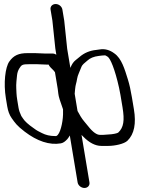

<svg xmlns="http://www.w3.org/2000/svg" viewBox="-20 -733 766 954"><path d="M204.2 -467 154.7 -469H117C72.7 -469 47.9 -457.9 26.1 -427.1C6.3 -399 -3.4 -320.9 9.3 -244.2L16 -203.9C19.9 -180.9 26.9 -161.4 38.2 -145.7C55.1 -122.3 63 -109.2 102.5 -79C164.3 -31.7 226.2 -10.7 282.4 -20.7C294.4 -22.8 304 -30.5 314.2 -41.3L314.5 -41.6L314.7 -41.9C319.4 -47.7 322.4 -52 326.8 -59.9L365.7 173.5C368.2 188.5 383.6 201 399.6 201C415.7 201 427 188.5 424.5 173.5L385.1 -62.7C386.8 -60.9 392 -55.6 395.1 -52.7C422.7 -24.7 452.9 -8 483.5 -8H517.9C549.9 -8 596.8 -17.7 613.2 -33.7C647.4 -66.7 657.1 -119.8 645.4 -189.6L635.6 -248.4C629.7 -284.2 623.1 -313.7 615.7 -337.3C599.3 -389.6 584.7 -442.4 547.7 -468C525.6 -484.7 500.7 -491.7 475.2 -487.3C469.3 -486.4 463.2 -485.5 458.2 -484.9C426.3 -481.9 398 -469.9 374.8 -449.7C370 -445.6 363.5 -440.2 355.3 -433.8C345 -425.7 337.3 -414.1 330.8 -398.3L329.7 -395.5L313.9 -490.1L299.2 -630.1L290 -685.5C287.6 -699.9 273.4 -713 256.5 -713C240.6 -713 228.6 -701.1 231.2 -685.5L240.3 -630.9L254.9 -491.9L259.9 -461.3C254.8 -464.4 248.2 -467 241.4 -467ZM221.7 -412C222.7 -409.1 226.8 -402 230.9 -398.3C244.5 -385.8 252 -376.4 253.1 -374.1L266.8 -291.5C267.8 -286 268.8 -277.8 269.8 -267.3C271.1 -253.6 278.5 -230.6 293.2 -189.7C293.1 -188.5 293.1 -182.9 293.2 -178.5C294.8 -141.5 283.9 -82.3 267.4 -63.1C262 -56.9 258.3 -56.4 255.2 -56.8L254.1 -57H253C228.6 -57 207.3 -62 188.5 -71.7C171 -80.7 164.6 -82.9 149.2 -94.7L148.7 -95.1L148.2 -95.4C120.1 -114.6 102.6 -131.2 95 -143.2C92.1 -147.9 90.4 -150.3 85.9 -156.6C79 -170.8 74.2 -184.7 72.1 -197.5L65.8 -235.5C63.6 -248.4 62.4 -259.9 61.9 -269.9C60.3 -310.7 59 -305.6 64.7 -359.2C66.1 -372 69.8 -383.1 75.8 -392.8C87.2 -411.3 91.1 -414 126.2 -414H163.3L212.8 -412ZM475.9 -63C462.4 -63 442.8 -74.1 417.8 -106.2C412.2 -113.5 405.5 -121.5 397.9 -130.3C386.1 -143.9 374.7 -163.8 365.3 -181.5L351.1 -267C351.4 -270 352.1 -278.3 353.2 -290.2C355.2 -313.6 359.9 -319.3 363.2 -342C365.7 -359.2 375.7 -376.7 383.2 -397.3C389.7 -414.8 399 -417.7 414.2 -432C427.4 -444.3 445.9 -452.1 470.6 -455.1L486.9 -457.1C491.6 -457.7 496.5 -458 501.7 -458C502.6 -458 507.2 -456.9 515.5 -450.8C528.1 -442 550.5 -391.7 571.6 -296.8C574.2 -285 576.5 -273.3 578.5 -261.5L588.8 -199.5C599.6 -134.2 594.4 -99.5 567.7 -74.5C565.7 -72.6 554.2 -68.2 533.5 -65.9L494.1 -63Z"/></svg>

Font: MewTooHand
Style: BdLta
Weight: 400
Designer: Mew Too, Robert Jablonski
Version: Version 0.77